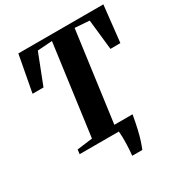

<svg xmlns="http://www.w3.org/2000/svg" viewBox="-209 -889 1137 1210"><g transform="rotate(-30 360.0 -284.0)"><path d="M400.5 174.5Q402.5 158 404 136Q405.5 114 406.2 90Q407 66 406.5 42.8Q406 19.5 404 0L370.5 -51H533Q523 6.5 513.2 48.2Q503.5 90 493.8 120.2Q484 150.5 474 174.5ZM118.5 0 122.5 -32 235 -46.5 324 -705 217 -697.5 131.5 -478H52L101.5 -743H720L691 -478L618.5 -477.5L594.5 -697.5L489 -705L400 -46.5L521.5 -32L518.5 0Z"/></g></svg>

Font: Merriweather 96pt ExtraBold
Style: Italic
Weight: 800
Italic angle: -7.8°
Version: Version 2.101